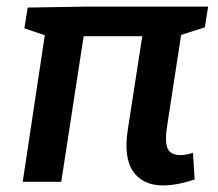

<svg xmlns="http://www.w3.org/2000/svg" viewBox="-20 -552 661 583"><path d="M49 0 116 -445 54 -466 64 -529 245 -532H612L602 -469L530 -446L488 -173Q480 -126 488 -103.5Q496 -81 529 -81Q543 -81 566 -88L571 -7Q517 11 475 11Q414 11 384.5 -31Q355 -73 368 -158L412 -442H234L166 0Z"/></svg>

Font: Bitter SemiBold
Style: Italic
Weight: 600
Italic angle: -9°
Designer: Sol Matas, and Bitter project Authors
Foundry: Sol Matas
Version: Version 2.001